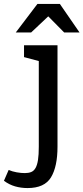

<svg xmlns="http://www.w3.org/2000/svg" viewBox="-109 -730 424 975"><path d="M183 15Q183 116 150 170.5Q117 225 31 225Q-2 225 -32 216.5Q-62 208 -89 188L-65 133Q-47 141 -24.5 145Q-2 149 17 149Q36 149 49.5 143.5Q63 138 71.5 123Q80 108 84 82Q88 56 88 15V-420L13 -440V-500H183ZM295 -565H217L136 -647L49 -565H-29L81 -710H195Z"/></svg>

Font: HermeneusOne
Style: Regular
Weight: 400
Designer: Rodrigo Fuenzalida, Pablo Impallari
Foundry: Pablo Impallari, Rodrigo Fuenzalida
Version: Version 1.000; ttfautohint (v0.8) -G 200 -r 50